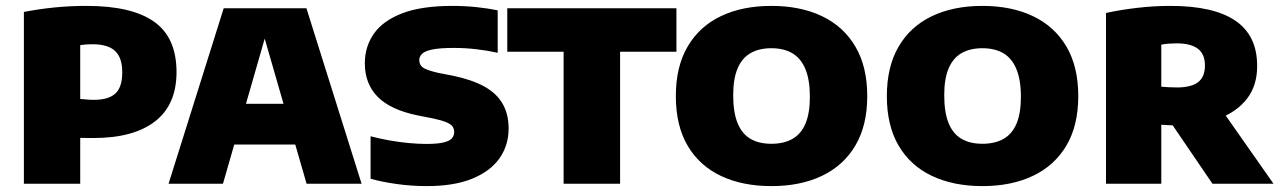

<svg xmlns="http://www.w3.org/2000/svg" viewBox="-20 -623 4342 651"><path d="M61 0V-582.5Q109.5 -592 162.5 -597.5Q215.5 -603 274 -603Q427 -603 502.8 -549.2Q578.5 -495.5 578.5 -378.5Q578.5 -268 505.8 -211.5Q433 -155 296.5 -155Q284.5 -155 273 -155.2Q261.5 -155.5 252 -155.5V0ZM298.5 -284.5Q347.5 -284.5 371 -305.8Q394.5 -327 394.5 -378Q394.5 -427.5 370.2 -450.2Q346 -473 293 -473Q282 -473 271.5 -472.2Q261 -471.5 252 -470V-287.5Q264 -286.5 274.8 -285.5Q285.5 -284.5 298.5 -284.5Z M551.5 0 738.5 -595H1019L1206 0H1019.5L869 -521.5H886L736 0ZM710.5 -133 750 -271H1006L1045.5 -133Z M1427.5 8Q1375.5 8 1325.5 1Q1275.5 -6 1236.5 -17V-161Q1266.5 -153 1300 -147Q1333.5 -141 1366 -138Q1398.5 -135 1425 -135Q1463.5 -135 1484 -140Q1504.5 -145 1512.2 -154Q1520 -163 1520 -175.5Q1520 -186 1514.5 -194Q1509 -202 1492.8 -208.8Q1476.5 -215.5 1445.5 -222L1397 -231.5Q1304 -250.5 1260.5 -294.8Q1217 -339 1217 -408.5Q1217 -464.5 1247.5 -508.5Q1278 -552.5 1343.5 -577.8Q1409 -603 1514.5 -603Q1556 -603 1596 -598.8Q1636 -594.5 1667.5 -588V-444Q1634 -451.5 1596 -456Q1558 -460.5 1519.5 -460.5Q1470.5 -460.5 1445 -455Q1419.5 -449.5 1410.5 -440Q1401.5 -430.5 1401.5 -419Q1401.5 -404 1413 -394.8Q1424.5 -385.5 1465.5 -376L1514.5 -366.5Q1580 -353 1622 -329.8Q1664 -306.5 1684.2 -271.2Q1704.5 -236 1704.5 -187Q1704.5 -130.5 1673.8 -86.5Q1643 -42.5 1581.2 -17.2Q1519.5 8 1427.5 8Z M1891 0V-447.5H1700V-595H2273.5V-447.5H2082.5V0Z M2595.5 8Q2497.5 8 2424.5 -26.5Q2351.5 -61 2311.5 -129Q2271.5 -197 2271.5 -297Q2271.5 -397 2311.5 -465.2Q2351.5 -533.5 2424.2 -568.2Q2497 -603 2595.5 -603Q2694 -603 2767 -568.2Q2840 -533.5 2880.2 -465.2Q2920.5 -397 2920.5 -297Q2920.5 -197.5 2880.2 -129.5Q2840 -61.5 2767 -26.8Q2694 8 2595.5 8ZM2595.5 -135.5Q2638 -135.5 2667.2 -152.2Q2696.5 -169 2711.2 -204.2Q2726 -239.5 2726 -294.5Q2726 -352 2710.8 -388.8Q2695.5 -425.5 2666.5 -442.5Q2637.5 -459.5 2595.5 -459.5Q2554 -459.5 2525 -443Q2496 -426.5 2481 -391.2Q2466 -356 2466 -300.5Q2466 -242 2480.8 -205.8Q2495.5 -169.5 2524.2 -152.5Q2553 -135.5 2595.5 -135.5Z M3311 8Q3213 8 3140 -26.5Q3067 -61 3027 -129Q2987 -197 2987 -297Q2987 -397 3027 -465.2Q3067 -533.5 3139.8 -568.2Q3212.5 -603 3311 -603Q3409.5 -603 3482.5 -568.2Q3555.5 -533.5 3595.8 -465.2Q3636 -397 3636 -297Q3636 -197.5 3595.8 -129.5Q3555.5 -61.5 3482.5 -26.8Q3409.5 8 3311 8ZM3311 -135.5Q3353.5 -135.5 3382.8 -152.2Q3412 -169 3426.8 -204.2Q3441.5 -239.5 3441.5 -294.5Q3441.5 -352 3426.2 -388.8Q3411 -425.5 3382 -442.5Q3353 -459.5 3311 -459.5Q3269.5 -459.5 3240.5 -443Q3211.5 -426.5 3196.5 -391.2Q3181.5 -356 3181.5 -300.5Q3181.5 -242 3196.2 -205.8Q3211 -169.5 3239.8 -152.5Q3268.5 -135.5 3311 -135.5Z M3730 0V-579Q3777.5 -589.5 3834.5 -596.2Q3891.5 -603 3948.5 -603Q4095 -603 4168.8 -552.8Q4242.5 -502.5 4242.5 -400Q4243 -333.5 4208.2 -288.5Q4173.5 -243.5 4112 -220.8Q4050.5 -198 3969 -198Q3956 -198 3943 -198.5Q3930 -199 3917.5 -200V0ZM4091 0 3906.5 -271H4108L4298 0ZM3970.5 -326.5Q4018.5 -326.5 4042 -344.2Q4065.5 -362 4065.5 -400.5Q4065.5 -440 4041.2 -458Q4017 -476 3969.5 -476Q3956.5 -476 3942.8 -475Q3929 -474 3917.5 -471.5V-329Q3932.5 -328 3943.8 -327.2Q3955 -326.5 3970.5 -326.5Z"/></svg>

Font: Encode Sans SC Condensed Thin ExtraBold
Style: Regular
Weight: 800
Version: Version 3.002